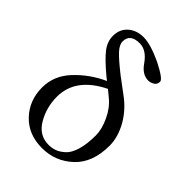

<svg xmlns="http://www.w3.org/2000/svg" viewBox="-207 -796 904 904"><g transform="rotate(45 245.5 -344.0)"><path d="M231.9 -430.2 216.8 -441.9Q152.8 -495.1 127 -528.6Q101.1 -562 101.1 -600.1Q101.1 -645 131.6 -671.6Q162.1 -698.2 208 -698.2Q254.9 -698.2 334 -661.1Q411.1 -622.1 411.1 -605Q411.1 -585.9 396.5 -577.4Q381.8 -568.8 367.2 -568.8Q327.1 -568.8 296.9 -612.8Q260.7 -664.6 215.8 -665Q151.9 -665 151.9 -613.8Q151.9 -591.8 176 -565.9Q200.2 -540 259.8 -493.2L331.1 -439.9Q387.2 -399.9 420.9 -342.8Q456.1 -281.7 456.1 -224.1Q456.1 -110.4 391.6 -50.3Q327.1 9.8 238.8 9.8Q147.9 9.8 92.5 -48.6Q37.1 -106.9 37.1 -192.9Q37.1 -272 95.5 -333.5Q153.8 -395 231.9 -430.2ZM261.2 -407.2Q117.2 -336.4 117.2 -210.9Q117.2 -141.1 151.6 -82Q186 -22.9 250 -22.9Q272 -22.9 291.5 -30Q311 -37.1 331.5 -55.7Q352.1 -74.2 364 -114Q376 -153.8 376 -211.9Q376 -252.9 353 -302Q330.1 -351.1 293 -380.9Z"/></g></svg>

Font: Linux Libertine
Style: Regular
Weight: 400
Designer: Philipp H. Poll
Foundry: Philipp H. Poll
Version: Version 5.3.0 ; ttfautohint (v0.9)